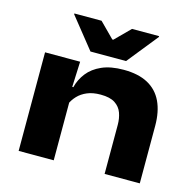

<svg xmlns="http://www.w3.org/2000/svg" viewBox="-102 -798 920 904"><g transform="rotate(15 358.0 -346.5)"><path d="M484.5 0V-239.5Q484.5 -270.5 475 -297Q465.5 -323.5 440.8 -339.8Q416 -356 370.5 -356Q332.5 -356 305.2 -344.5Q278 -333 260 -314Q242 -295 232 -271.5L213 -356.5H236.5Q246 -395 271 -427Q296 -459 339 -478Q382 -497 445 -497Q516.5 -497 563.2 -471.8Q610 -446.5 633 -398Q656 -349.5 656 -280V0ZM65.5 0V-480.5H236.5L230 -327.5L236.5 -311V0ZM271 -539.5 151.5 -689V-693H284L355.5 -621H360.5L432.5 -693H564.5V-689L444.5 -539.5Z"/></g></svg>

Font: Anek Latin Expanded
Style: Bold
Weight: 700
Width: 7
Designer: Yesha Goshar
Foundry: Ek Type
Version: Version 1.003